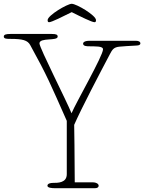

<svg xmlns="http://www.w3.org/2000/svg" viewBox="-50 -992 760 1012"><path d="M448 -875C453 -875 456 -877 456 -886C456 -911 353 -972 328 -972C305 -972 201 -911 201 -886C201 -877 204 -875 209 -875C222 -875 282 -905 328 -928C374 -905 434 -875 448 -875ZM158 -763C158 -796 254 -774 254 -799C254 -809 247 -813 223 -813H5C-18 -813 -30 -810 -30 -799C-30 -787 -13 -787 6 -787C69 -787 95 -780 109 -755C201 -588 215 -551 302 -355V-74C302 -28 256 -28 229 -28C217 -28 200 -25 200 -13C200 -2 223 0 241 0H450C463 0 470 -5 470 -13C470 -24 455 -31 440 -31H344C344 -152 341 -334 341 -334C381 -425 472 -598 530 -708C542 -731 550 -743 579 -746C589 -747 642 -751 670 -752C683 -752 690 -757 690 -763C690 -773 679 -777 667 -777H422C396 -777 388 -769 388 -762C388 -748 409 -748 422 -748C452 -747 493 -750 493 -732C493 -698 352 -454 327 -395C302 -458 158 -740 158 -763Z"/></svg>

Font: Life Savers
Style: Regular
Weight: 400
Designer: Pablo Impallari, Rodrigo Fuenzalida, Brenda Gallo
Foundry: Pablo Impallari, Rodrigo Fuenzalida, Brenda Gallo
Version: Version 3.000